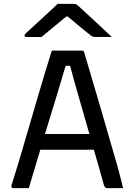

<svg xmlns="http://www.w3.org/2000/svg" viewBox="-20 -966 690 986"><path d="M128 0H47Q43 0 40 -3.5Q37 -7 39 -14Q56 -67 76.5 -135.5Q97 -204 119 -280Q141 -356 163.5 -432.5Q186 -509 207 -579.5Q228 -650 246 -706H401Q407 -706 409.5 -703Q412 -700 413 -695Q454 -558 497.5 -408.5Q541 -259 587 -99Q593 -75 599.5 -50.5Q606 -26 612 0H529Q518 0 513 -18Q501 -62 488 -107Q475 -152 462 -197H187Q173 -150 158 -100.5Q143 -51 128 0ZM317 -628Q298 -563 271 -474Q244 -385 211 -278H439Q410 -380 383.5 -471.5Q357 -563 340 -628ZM276 -946H360Q368 -946 373.5 -942.5Q379 -939 394 -925Q405 -915 432.5 -889.5Q460 -864 493.5 -833Q527 -802 554 -776Q535 -777 513 -776.5Q491 -776 473 -776Q462 -776 457 -777.5Q452 -779 444 -786Q429 -797 399.5 -821.5Q370 -846 328 -881H320Q279 -847 248 -821.5Q217 -796 193 -776H117Q106 -776 106 -783Q106 -787 109.5 -791.5Q113 -796 129 -810Q146 -826 174.5 -852Q203 -878 231 -904Q259 -930 276 -946Z"/></svg>

Font: Recursive Sn Lnr St
Style: Regular
Weight: 400
Version: Version 1.079;hotconv 1.0.112;makeotfexe 2.5.65598; ttfautoh